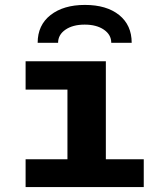

<svg xmlns="http://www.w3.org/2000/svg" viewBox="-20 -760 640 780"><path d="M84 0V-113H254V-396H84V-511H410V-113H564V0ZM133 -586Q133 -658 185.5 -699Q238 -740 325 -740Q413 -740 464 -699Q515 -658 515 -586H432Q432 -619 402 -639.5Q372 -660 324 -660Q276 -660 246 -639.5Q216 -619 216 -586Z"/></svg>

Font: Chivo Mono
Style: Bold
Weight: 700
Monospace: yes
Designer: Hector Gatti
Foundry: Omnibus-Type
Version: Version 1.008; ttfautohint (v1.8.4.7-5d5b)